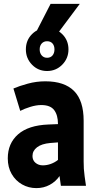

<svg xmlns="http://www.w3.org/2000/svg" viewBox="-20 -955 507 987"><path d="M20 -141Q20 -218 73 -264.5Q126 -311 229 -315L278 -317V-318Q278 -363 258.5 -389Q239 -415 192 -415Q166 -415 135.5 -405.5Q105 -396 84 -385L49 -500Q79 -513 123 -525Q167 -537 213 -537Q311 -537 360.5 -487.5Q410 -438 410 -334V-125Q410 -104 411 -87.5Q412 -71 415 -49L422 0H293L286 -50Q267 -22 236 -5Q205 12 167 12Q127 12 93.5 -7Q60 -26 40 -60.5Q20 -95 20 -141ZM147 -153Q147 -131 162.5 -118Q178 -105 200 -105Q221 -105 241.5 -112.5Q262 -120 278 -133V-223L239 -220Q194 -216 170.5 -198Q147 -180 147 -153ZM113 -701Q113 -748 144.5 -779.5Q176 -811 222 -811Q268 -811 300 -779.5Q332 -748 332 -701Q332 -655 300 -622.5Q268 -590 222 -590Q176 -590 144.5 -622.5Q113 -655 113 -701ZM184 -701Q184 -682 194.5 -670Q205 -658 222 -658Q240 -658 250 -670Q260 -682 260 -701Q260 -720 250 -731.5Q240 -743 222 -743Q205 -743 194.5 -731.5Q184 -720 184 -701ZM163 -785 240 -935H390L278 -785Z"/></svg>

Font: Radio Canada Condensed
Style: Bold
Weight: 700
Width: 3
Designer: Charles Daoud, Etienne Aubert Bonn, Alexandre Saumier Demers, Jacques Le Bailly
Foundry: Radio-Canada
Version: Version 2.104; ttfautohint (v1.8.4.7-5d5b);gftools[0.9.28.de